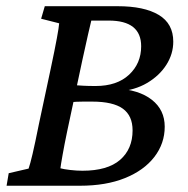

<svg xmlns="http://www.w3.org/2000/svg" viewBox="-20 -593 599 613"><path d="M71.3 -54.7Q76.2 -68.4 84 -101.6Q91.8 -134.8 104.5 -198.2L141.6 -372.1Q155.3 -436.5 161.6 -471.2Q168 -505.9 168.9 -518.6L111.3 -533.2L123 -573.2H355.5Q440.4 -573.2 486.8 -545.4Q533.2 -517.6 533.2 -460Q533.2 -420.9 511.2 -386.2Q489.3 -351.6 449.7 -328.1Q410.2 -304.7 356.4 -300.8L350.6 -310.5Q423.8 -306.6 464.8 -274.4Q505.9 -242.2 505.9 -188.5Q505.9 -134.8 472.7 -91.8Q439.5 -48.8 378.9 -24.4Q318.4 0 235.4 0H1L7.8 -40ZM194.3 -172.9Q185.5 -130.9 179.7 -97.7Q173.8 -64.5 172.9 -55.7Q183.6 -52.7 204.1 -50.3Q224.6 -47.9 243.2 -47.9Q323.2 -47.9 363.3 -82.5Q403.3 -117.2 403.3 -176.8Q403.3 -223.6 372.1 -246.1Q340.8 -268.6 274.4 -268.6Q256.8 -268.6 245.1 -268.6Q233.4 -268.6 224.1 -268.1Q214.8 -267.6 203.1 -266.6L214.8 -321.3Q230.5 -320.3 246.1 -319.3Q261.7 -318.4 285.2 -318.4Q353.5 -318.4 392.1 -354.5Q430.7 -390.6 430.7 -445.3Q430.7 -527.3 327.1 -527.3H271.5Q269.5 -519.5 261.2 -483.4Q252.9 -447.3 243.2 -402.3Z"/></svg>

Font: Crimson Pro ExtraLight Medium
Style: Italic
Weight: 500
Italic angle: -12°
Version: Version 1.002